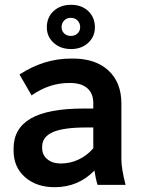

<svg xmlns="http://www.w3.org/2000/svg" viewBox="-20 -777 598 807"><path d="M278.8 -570.8Q234.4 -570.8 205.6 -596.9Q176.8 -623 176.8 -662.1Q176.8 -704.1 205.3 -730.5Q233.9 -756.8 278.8 -756.8Q322.8 -756.8 350.8 -730.5Q378.9 -704.1 378.9 -662.1Q378.9 -623 350.6 -596.9Q322.3 -570.8 278.8 -570.8ZM316.9 -663.1Q316.9 -679.7 305.9 -690.9Q294.9 -702.1 277.8 -702.1Q260.7 -702.1 249.8 -690.9Q238.8 -679.7 238.8 -663.1Q238.8 -647 249.8 -636.5Q260.7 -626 277.8 -626Q294.9 -626 305.9 -636.5Q316.9 -647 316.9 -663.1ZM210 9.8Q132.8 9.8 85 -32.5Q37.1 -74.7 37.1 -144V-152.8Q37.1 -237.3 109.6 -279.1Q182.1 -320.8 331.1 -320.8H372.1V-344.2Q372.1 -383.8 347.2 -406Q322.3 -428.2 274.9 -428.2H270Q187 -428.2 112.8 -376L62 -463.9Q164.6 -530.8 277.8 -530.8H287.1Q381.8 -530.8 436 -480.5Q490.2 -430.2 490.2 -341.8V-106.9Q490.2 -68.4 507.8 0H390.1Q381.8 -26.4 377 -60.1Q308.6 9.8 210 9.8ZM235.8 -89.8Q275.4 -89.8 310.8 -106.7Q346.2 -123.5 372.1 -153.8V-241.2H341.8Q246.1 -241.2 201.7 -221.4Q157.2 -201.7 157.2 -160.2V-154.8Q157.2 -125.5 179 -107.7Q200.7 -89.8 235.8 -89.8Z"/></svg>

Font: Fixel Text SemiBold
Style: Regular
Weight: 600
Width: 4
Designer: AlfaBravo + MacPaw
Foundry: Kyrylo Tkachov, Marchela Mozhyna, Serhii Makarenko, Maria Weinstein, Zakhar Kryvoshyya
Version: Version 1.211